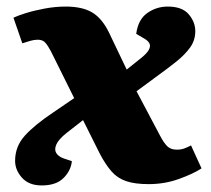

<svg xmlns="http://www.w3.org/2000/svg" viewBox="-20 -549 643 585"><path d="M366 -337 411 -373Q427 -386 433 -396.5Q439 -407 436 -415Q433 -423 422 -430L395 -446Q401 -490 429 -509.5Q457 -529 491 -529Q535 -529 555 -505.5Q575 -482 575 -454Q575 -426 559 -404Q543 -382 518 -362Q493 -342 464 -321L396 -271L468 -135Q479 -114 489.5 -103.5Q500 -93 519 -93Q532 -93 542.5 -97Q553 -101 562 -106L594 -36Q570 -20 526 -4Q482 12 433 12Q391 12 364.5 3Q338 -6 320 -26.5Q302 -47 285 -79L233 -183L183 -144Q159 -125 152 -109.5Q145 -94 151 -83.5Q157 -73 172 -67L199 -58Q196 -29 173.5 -6.5Q151 16 107 16Q68 16 47 -7.5Q26 -31 26 -59Q26 -103 56 -136Q86 -169 143 -207L206 -250L135 -393Q126 -410 118 -419Q110 -428 95 -428Q84 -428 72 -424.5Q60 -421 48 -417L21 -495Q33 -501 58.5 -509Q84 -517 116.5 -523Q149 -529 180 -529Q231 -529 261 -511Q291 -493 312 -450Z"/></svg>

Font: Literata ExtraBold
Style: Italic
Weight: 800
Italic angle: -2°
Designer: Latin by Veronika Burian and Jose Scaglione. Greek by Irene Vlachou. Cyrillic by Vera Evstafieva
Foundry: TypeTogether
Version: Version 3.002